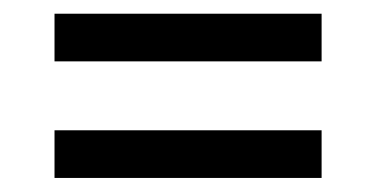

<svg xmlns="http://www.w3.org/2000/svg" viewBox="-20 -362 548 280"><path d="M59.5 -342H449V-272.5H59.5ZM59.5 -172H449V-102.5H59.5Z"/></svg>

Font: Newsreader 24pt ExtraBold
Style: Regular
Weight: 800
Designer: Hugues Gentile
Foundry: Production Type
Version: Version 1.003